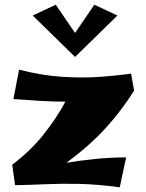

<svg xmlns="http://www.w3.org/2000/svg" viewBox="-20 -785 622 816"><path d="M37 -364 61 -489Q158 -464 245.5 -458.5Q333 -453 407 -458.5Q481 -464 537 -472L550 -400Q496 -314 428.5 -240Q361 -166 262 -93Q320 -103 385 -109.5Q450 -116 516 -116L489 11Q393 -2 315 -3.5Q237 -5 171 -2Q105 1 44 2L32 -85Q111 -145 166 -214.5Q221 -284 258 -353Q209 -353 155.5 -356Q102 -359 37 -364ZM217 -765 299 -645 381 -765 479 -719 299 -543 119 -719Z"/></svg>

Font: Marhey ExtraBold
Style: Regular
Weight: 800
Designer: Nur Syamsi & Bustanul Arifin
Foundry: Namelatype
Version: Version 1.000; ttfautohint (v1.8.4.7-5d5b)